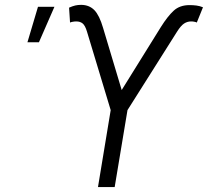

<svg xmlns="http://www.w3.org/2000/svg" viewBox="-20 -755 839 775"><path d="M375.5 0 426.8 -310.5 331.1 -627.4Q323.7 -651.9 313.7 -660.2Q303.7 -668.5 287.6 -668.5Q281.2 -668.5 274.2 -667.2Q267.1 -666 262.7 -664.1L258.8 -724.1Q273.4 -730.5 283.9 -732.9Q294.4 -735.4 308.1 -735.4Q340.8 -734.9 361.1 -713.9Q381.3 -692.9 396 -642.6L471.2 -391.6L629.4 -646Q656.7 -689.5 681.2 -711.9Q705.6 -734.4 745.1 -734.4Q759.3 -734.4 772.7 -732.7Q786.1 -731 799.3 -725.6L774.4 -664.1Q771 -666 764.4 -667.2Q757.8 -668.5 751.5 -668.5Q735.8 -668.5 722.9 -659.9Q710 -651.4 694.8 -627.4L494.6 -310.5L442.9 0ZM90.8 -584.5 133.3 -727.5H199.7L137.2 -584.5Z"/></svg>

Font: Inter 24pt Light
Style: Italic
Weight: 300
Italic angle: -9.3988°
Designer: Rasmus Andersson
Foundry: rsms
Version: Version 4.001;git-66647c0bb